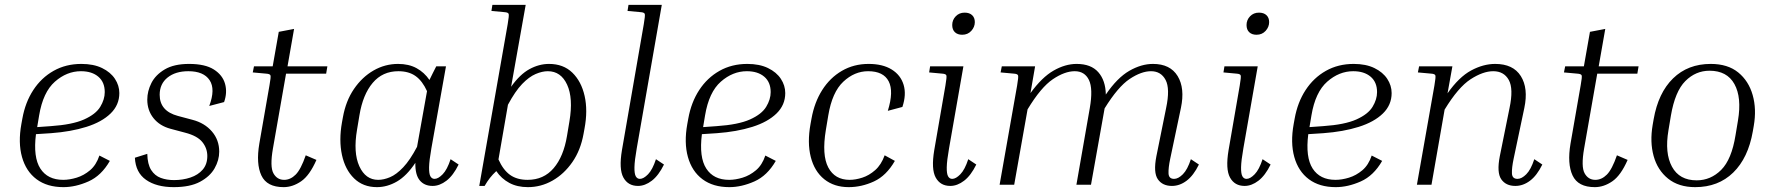

<svg xmlns="http://www.w3.org/2000/svg" viewBox="-20 -760 7304 790"><path d="M432 -98Q397 -37 344 -13.5Q291 10 241 10Q174 10 130.5 -22.5Q87 -55 70.5 -114Q54 -173 68 -250L72 -272Q84 -339 117 -389.5Q150 -440 200.5 -468.5Q251 -497 315 -497Q365 -497 400 -480Q435 -463 453 -435.5Q471 -408 471 -377Q471 -328 435 -293Q399 -258 335.5 -238Q272 -218 190 -212L128 -208Q116 -113 146 -66.5Q176 -20 240 -20Q266 -20 295.5 -29Q325 -38 350.5 -59.5Q376 -81 389 -120ZM141 -285 133 -237 189 -241Q278 -247 326 -268.5Q374 -290 392.5 -320.5Q411 -351 411 -381Q411 -422 384.5 -444.5Q358 -467 313 -467Q255 -467 206 -424Q157 -381 141 -285Z M695 10Q624 10 581 -20Q538 -50 535 -111L586 -127Q587 -84 602 -60.5Q617 -37 641.5 -28Q666 -19 696 -19Q732 -19 763.5 -29.5Q795 -40 814 -62Q833 -84 833 -118Q833 -150 812.5 -175.5Q792 -201 742 -214L682 -230Q637 -242 611.5 -274Q586 -306 586 -350Q586 -385 603 -418.5Q620 -452 658 -474.5Q696 -497 758 -497Q824 -497 860 -474Q896 -451 906 -415Q916 -379 902 -340L841 -324Q867 -393 842.5 -430Q818 -467 755 -467Q702 -467 669.5 -441Q637 -415 637 -370Q637 -303 712 -283L772 -267Q822 -254 852 -219Q882 -184 882 -136Q882 -101 863 -67.5Q844 -34 803 -12Q762 10 695 10Z M1282 -102Q1254 -38 1219 -14Q1184 10 1147 10Q1078 10 1055.5 -38Q1033 -86 1047 -169L1089 -410Q1095 -443 1093 -449.5Q1091 -456 1075 -457L1020 -462L1025 -487H1102L1127 -629L1190 -641L1163 -487H1327L1322 -457H1157L1103 -149Q1090 -74 1105 -47Q1120 -20 1149 -20Q1175 -20 1196.5 -41.5Q1218 -63 1238 -121Z M1760 5Q1726 5 1707 -18Q1688 -41 1689 -90Q1653 -36 1613 -13Q1573 10 1531 10Q1474 10 1437 -26Q1400 -62 1387 -122.5Q1374 -183 1387 -256L1391 -278Q1403 -345 1436.5 -394Q1470 -443 1517 -470Q1564 -497 1618 -497Q1662 -497 1694 -479.5Q1726 -462 1747 -431Q1754 -445 1761 -459.5Q1768 -474 1775 -487H1815L1755 -150Q1746 -99 1745.5 -72Q1745 -45 1751 -34.5Q1757 -24 1768 -24Q1783 -24 1801.5 -43Q1820 -62 1834 -105L1867 -83Q1845 -38 1817 -16.5Q1789 5 1760 5ZM1449 -226Q1433 -132 1458.5 -76Q1484 -20 1536 -20Q1559 -20 1585 -31Q1611 -42 1639 -71.5Q1667 -101 1696 -156L1737 -385Q1718 -427 1690 -447Q1662 -467 1619 -467Q1554 -467 1513.5 -419Q1473 -371 1459 -286Z M2381 -209Q2369 -142 2335 -93Q2301 -44 2253.5 -17Q2206 10 2152 10Q2108 10 2075.5 -7.5Q2043 -25 2022 -56Q2007 -42 1996 -28Q1985 -14 1974 5H1952L2069 -661Q2075 -696 2073 -702.5Q2071 -709 2056 -710L2002 -715L2006 -740H2143L2083 -403Q2119 -454 2158.5 -475.5Q2198 -497 2239 -497Q2298 -497 2335 -461Q2372 -425 2385.5 -365Q2399 -305 2385 -231ZM2234 -467Q2211 -467 2184 -455.5Q2157 -444 2128.5 -414.5Q2100 -385 2070 -329L2031 -104Q2050 -61 2078.5 -40.5Q2107 -20 2151 -20Q2217 -20 2258 -68Q2299 -116 2313 -201L2323 -261Q2339 -356 2313.5 -411.5Q2288 -467 2234 -467Z M2562 -715 2566 -740H2703L2600 -150Q2591 -99 2590.5 -72Q2590 -45 2596 -34.5Q2602 -24 2613 -24Q2628 -24 2646.5 -43Q2665 -62 2679 -105L2712 -83Q2690 -38 2662 -16.5Q2634 5 2605 5Q2564 5 2545 -29.5Q2526 -64 2539 -142L2629 -661Q2635 -696 2633 -702.5Q2631 -709 2616 -710Z M3172 -98Q3137 -37 3084 -13.5Q3031 10 2981 10Q2914 10 2870.5 -22.5Q2827 -55 2810.5 -114Q2794 -173 2808 -250L2812 -272Q2824 -339 2857 -389.5Q2890 -440 2940.5 -468.5Q2991 -497 3055 -497Q3105 -497 3140 -480Q3175 -463 3193 -435.5Q3211 -408 3211 -377Q3211 -328 3175 -293Q3139 -258 3075.5 -238Q3012 -218 2930 -212L2868 -208Q2856 -113 2886 -66.5Q2916 -20 2980 -20Q3006 -20 3035.5 -29Q3065 -38 3090.5 -59.5Q3116 -81 3129 -120ZM2881 -285 2873 -237 2929 -241Q3018 -247 3066 -268.5Q3114 -290 3132.5 -320.5Q3151 -351 3151 -381Q3151 -422 3124.5 -444.5Q3098 -467 3053 -467Q2995 -467 2946 -424Q2897 -381 2881 -285Z M3552 -467Q3496 -467 3450 -424Q3404 -381 3388 -285L3378 -225Q3361 -122 3388 -71Q3415 -20 3476 -20Q3500 -20 3528 -29Q3556 -38 3581 -60Q3606 -82 3620 -121L3662 -98Q3627 -37 3576 -13.5Q3525 10 3472 10Q3412 10 3371.5 -22.5Q3331 -55 3316 -114Q3301 -173 3315 -250L3319 -272Q3331 -339 3363 -389.5Q3395 -440 3444 -468.5Q3493 -497 3554 -497Q3612 -497 3649 -474Q3686 -451 3698 -411Q3710 -371 3693 -320L3633 -304Q3658 -384 3636.5 -425.5Q3615 -467 3552 -467Z M3939 -617Q3920 -617 3909 -627.5Q3898 -638 3898 -657Q3898 -678 3912.5 -693Q3927 -708 3949 -708Q3969 -708 3980 -697.5Q3991 -687 3991 -669Q3991 -649 3976.5 -633Q3962 -617 3939 -617ZM3803 -462 3807 -487H3944L3885 -150Q3876 -99 3875.5 -72Q3875 -45 3881 -34.5Q3887 -24 3898 -24Q3913 -24 3931.5 -43Q3950 -62 3964 -105L3997 -83Q3975 -38 3947 -16.5Q3919 5 3890 5Q3849 5 3830 -29.5Q3811 -64 3824 -142L3870 -408Q3876 -443 3874 -449.5Q3872 -456 3857 -457Z M4913 -83Q4891 -38 4862.5 -16.5Q4834 5 4802 5Q4763 5 4744 -22.5Q4725 -50 4738 -117L4778 -315Q4795 -395 4776 -431Q4757 -467 4716 -467Q4676 -467 4628 -435Q4580 -403 4525 -314L4469 0H4409L4464 -315Q4478 -395 4460.5 -431Q4443 -467 4402 -467Q4361 -467 4312 -434Q4263 -401 4208 -310L4153 0H4093L4165 -408Q4171 -443 4169 -449.5Q4167 -456 4152 -457L4097 -462L4102 -487H4239L4220 -377Q4267 -442 4315 -469.5Q4363 -497 4410 -497Q4469 -497 4499 -463Q4529 -429 4530 -371Q4577 -440 4626.5 -468.5Q4676 -497 4724 -497Q4795 -497 4825.5 -447Q4856 -397 4839 -316L4795 -107Q4787 -69 4788 -46.5Q4789 -24 4811 -24Q4828 -24 4847 -43Q4866 -62 4880 -105Z M5150 -617Q5131 -617 5120 -627.5Q5109 -638 5109 -657Q5109 -678 5123.5 -693Q5138 -708 5160 -708Q5180 -708 5191 -697.5Q5202 -687 5202 -669Q5202 -649 5187.5 -633Q5173 -617 5150 -617ZM5014 -462 5018 -487H5155L5096 -150Q5087 -99 5086.5 -72Q5086 -45 5092 -34.5Q5098 -24 5109 -24Q5124 -24 5142.5 -43Q5161 -62 5175 -105L5208 -83Q5186 -38 5158 -16.5Q5130 5 5101 5Q5060 5 5041 -29.5Q5022 -64 5035 -142L5081 -408Q5087 -443 5085 -449.5Q5083 -456 5068 -457Z M5667 -98Q5632 -37 5579 -13.5Q5526 10 5476 10Q5409 10 5365.5 -22.5Q5322 -55 5305.5 -114Q5289 -173 5303 -250L5307 -272Q5319 -339 5352 -389.5Q5385 -440 5435.5 -468.5Q5486 -497 5550 -497Q5600 -497 5635 -480Q5670 -463 5688 -435.5Q5706 -408 5706 -377Q5706 -328 5670 -293Q5634 -258 5570.5 -238Q5507 -218 5425 -212L5363 -208Q5351 -113 5381 -66.5Q5411 -20 5475 -20Q5501 -20 5530.5 -29Q5560 -38 5585.5 -59.5Q5611 -81 5624 -120ZM5376 -285 5368 -237 5424 -241Q5513 -247 5561 -268.5Q5609 -290 5627.5 -320.5Q5646 -351 5646 -381Q5646 -422 5619.5 -444.5Q5593 -467 5548 -467Q5490 -467 5441 -424Q5392 -381 5376 -285Z M6326 -83Q6304 -38 6275.5 -16.5Q6247 5 6215 5Q6176 5 6157 -22.5Q6138 -50 6151 -117L6191 -315Q6208 -395 6188 -431Q6168 -467 6124 -467Q6082 -467 6031 -434Q5980 -401 5924 -309L5870 0H5810L5882 -408Q5888 -443 5886 -449.5Q5884 -456 5869 -457L5814 -462L5819 -487H5956L5936 -376Q5983 -443 6033 -470Q6083 -497 6132 -497Q6206 -497 6237.5 -447Q6269 -397 6252 -316L6208 -107Q6200 -69 6201 -46.5Q6202 -24 6224 -24Q6241 -24 6260 -43Q6279 -62 6293 -105Z M6677 -102Q6649 -38 6614 -14Q6579 10 6542 10Q6473 10 6450.5 -38Q6428 -86 6442 -169L6484 -410Q6490 -443 6488 -449.5Q6486 -456 6470 -457L6415 -462L6420 -487H6497L6522 -629L6585 -641L6558 -487H6722L6717 -457H6552L6498 -149Q6485 -74 6500 -47Q6515 -20 6544 -20Q6570 -20 6591.5 -41.5Q6613 -63 6633 -121Z M7196 -242 7192 -219Q7173 -110 7111.5 -50Q7050 10 6955 10Q6887 10 6843.5 -25Q6800 -60 6784 -118Q6768 -176 6780 -246L6784 -269Q6803 -378 6864 -437.5Q6925 -497 7019 -497Q7089 -497 7132 -462Q7175 -427 7191.5 -369Q7208 -311 7196 -242ZM7131 -264Q7147 -359 7116.5 -414Q7086 -469 7014 -469Q6957 -469 6914.5 -426.5Q6872 -384 6855 -284L6845 -224Q6829 -130 6859.5 -74Q6890 -18 6961 -18Q7019 -18 7062 -61Q7105 -104 7121 -204Z"/></svg>

Font: Inria Serif Light
Style: Italic
Weight: 300
Italic angle: -10°
Designer: Black Foundry Team
Foundry: Black Foundry
Version: Version 1.000; ttfautohint (v1.8.3)